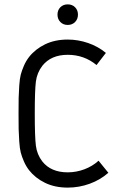

<svg xmlns="http://www.w3.org/2000/svg" viewBox="-20 -853 576 879"><path d="M256.3 -819.8Q269.5 -833 290 -833Q310.5 -833 323.7 -819.8Q336.9 -806.6 336.9 -786.1Q336.9 -765.6 323.7 -752.2Q310.5 -738.8 290 -738.8Q269.5 -738.8 256.3 -752.2Q243.2 -765.6 243.2 -786.1Q243.2 -806.6 256.3 -819.8ZM290 -671.9Q337.4 -671.9 383.1 -656.2Q428.7 -640.6 464.8 -610.8L421.9 -555.2Q365.2 -602.1 290 -602.1Q213.9 -602.1 173.8 -551.8Q149.4 -520 144.3 -479.7Q139.2 -439.5 139.2 -333Q139.2 -226.1 144.3 -185.8Q149.4 -145.5 173.8 -113.8Q213.4 -64 290 -64Q329.1 -64 366.2 -77.9Q403.3 -91.8 431.2 -117.2L476.1 -62Q439 -29.3 390.4 -11.7Q341.8 5.9 290 5.9Q231 5.9 186 -16.1Q141.1 -38.1 112.8 -74.2Q98.6 -92.8 89.4 -114.3Q80.1 -135.7 75.2 -154.1Q70.3 -172.4 68.1 -205.6Q65.9 -238.8 65.4 -261.2Q64.9 -283.7 64.9 -333Q64.9 -382.3 65.4 -404.8Q65.9 -427.2 68.1 -460.4Q70.3 -493.7 75.2 -512Q80.1 -530.3 89.4 -551.8Q98.6 -573.2 112.8 -591.8Q141.1 -627.9 186 -649.9Q231 -671.9 290 -671.9Z"/></svg>

Font: Gidolinya
Style: Regular
Weight: 400
Version: Version 1.0.3